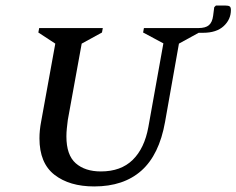

<svg xmlns="http://www.w3.org/2000/svg" viewBox="-20 -661 851 691"><path d="M319 10Q230 10 176 -32Q122 -74 122 -163Q122 -192 128 -223L179 -504L118 -544L121 -560H350L347 -544L274 -504L224 -229Q222 -213 220.5 -198.5Q219 -184 219 -170Q219 -103 252.5 -73.5Q286 -44 343 -44Q415 -44 457.5 -85.5Q500 -127 514 -204L568 -505L495 -544L498 -560H694Q720 -560 732 -570.5Q744 -581 747 -604L751 -635L757 -641H792Q802 -641 806.5 -638Q811 -635 811 -625Q811 -591 785 -567Q759 -543 711 -543H695L624 -504L574 -222Q553 -104 489 -47Q425 10 319 10Z"/></svg>

Font: Spectral SC Medium
Style: Italic
Weight: 500
Italic angle: -10°
Designer: Jean-Baptiste Levee
Foundry: Production Type
Version: Version 2.001